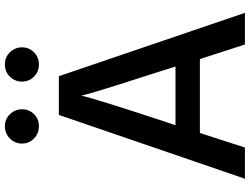

<svg xmlns="http://www.w3.org/2000/svg" viewBox="-140 -872 1039 799"><g transform="rotate(-90 379.5 -472.5)"><path d="M35.2 27.3 300.8 -747.1H461.9L725.6 27.3H593.8L533.2 -160.2H225.6L165 27.3ZM202.6 -850.6Q181.6 -871.1 181.6 -900.4Q181.6 -929.7 202.6 -950.7Q223.6 -971.7 253.4 -971.7Q283.2 -971.7 303.7 -950.7Q324.2 -929.7 324.2 -900.4Q324.2 -871.1 304.2 -850.6Q284.2 -830.1 253.9 -830.1Q223.6 -830.1 202.6 -850.6ZM257.8 -261.7H502L490.2 -299.8Q404.3 -565.4 386.7 -630.9L380.9 -653.3Q369.1 -597.7 270.5 -298.8ZM460 -850.6Q439.5 -871.1 439.5 -900.4Q439.5 -929.7 460 -950.7Q480.5 -971.7 510.7 -971.7Q541 -971.7 561.5 -950.7Q582 -929.7 582 -900.4Q582 -871.1 561.5 -850.6Q541 -830.1 510.7 -830.1Q480.5 -830.1 460 -850.6Z"/></g></svg>

Font: GenEi M Gothic v2 Medium
Style: Regular
Weight: 500
Version: Version 2.0